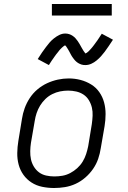

<svg xmlns="http://www.w3.org/2000/svg" viewBox="-20 -934 640 962"><path d="M251 8Q221 8 191.5 2Q162 -4 138 -19.5Q114 -35 97.5 -58Q81 -81 73.5 -109Q66 -137 66.5 -167.5Q67 -198 72 -228L90 -338Q94 -365 103.5 -391.5Q113 -418 129 -442.5Q145 -467 167.5 -486Q190 -505 216 -517Q242 -529 269.5 -535Q297 -541 324 -541Q355 -541 383.5 -533.5Q412 -526 436.5 -511Q461 -496 477.5 -472.5Q494 -449 501.5 -421Q509 -393 509 -362.5Q509 -332 504 -302L485 -192Q481 -165 472 -138.5Q463 -112 446.5 -88Q430 -64 407.5 -44.5Q385 -25 359 -13Q333 -1 305.5 3.5Q278 8 251 8ZM252 -50Q273 -50 293 -53.5Q313 -57 332 -67Q351 -77 367 -91.5Q383 -106 394 -124Q405 -142 411.5 -162Q418 -182 422 -202L440 -312Q443 -333 444 -354Q445 -375 440.5 -394.5Q436 -414 425.5 -431.5Q415 -449 398.5 -460Q382 -471 362 -475.5Q342 -480 321 -480Q301 -480 281 -476Q261 -472 242 -462.5Q223 -453 207.5 -438Q192 -423 181 -405Q170 -387 163.5 -367.5Q157 -348 154 -328L135 -218Q132 -198 131.5 -177Q131 -156 135 -136.5Q139 -117 149.5 -99.5Q160 -82 175.5 -70.5Q191 -59 211 -54.5Q231 -50 252 -50ZM408 -608Q403 -608 398 -608.5Q393 -609 388.5 -610.5Q384 -612 379.5 -614Q375 -616 371 -618.5Q367 -621 363.5 -624Q360 -627 357 -630Q354 -633 351 -637Q348 -641 345 -645Q342 -649 339.5 -653Q337 -657 335 -661Q333 -665 331 -668.5Q329 -672 326.5 -677Q324 -682 321 -686.5Q318 -691 316 -694.5Q314 -698 311 -702Q308 -706 306 -707Q304 -706 299.5 -703Q295 -700 290.5 -695.5Q286 -691 283 -688Q280 -685 277.5 -682Q275 -679 272.5 -675.5Q270 -672 267 -668.5Q264 -665 260.5 -660.5Q257 -656 254 -651.5Q251 -647 247.5 -642Q244 -637 240 -631.5Q236 -626 232.5 -620Q229 -614 225 -608L169 -638Q180 -656 190.5 -671Q201 -686 210.5 -698.5Q220 -711 228.5 -721Q237 -731 250 -741.5Q263 -752 277.5 -759Q292 -766 307 -766Q317 -766 326.5 -763Q336 -760 344 -754.5Q352 -749 358 -742.5Q364 -736 369.5 -728Q375 -720 379 -713Q383 -706 388.5 -696Q394 -686 398.5 -679Q403 -672 408 -666Q411 -667 415.5 -670Q420 -673 424.5 -677.5Q429 -682 431.5 -685Q434 -688 437 -691Q440 -694 442.5 -697.5Q445 -701 448 -704.5Q451 -708 454 -712.5Q457 -717 460.5 -721.5Q464 -726 467.5 -731Q471 -736 474.5 -741.5Q478 -747 482 -753Q486 -759 490 -765L546 -735Q534 -717 524 -702Q514 -687 504.5 -674.5Q495 -662 486 -652Q477 -642 464.5 -631.5Q452 -621 437.5 -614.5Q423 -608 408 -608ZM240 -856V-914H540V-856Z"/></svg>

Font: Iosevka Curly Slab LtEx
Style: Italic
Weight: 300
Width: 7
Italic angle: -9°
Monospace: yes
Designer: Belleve Invis
Foundry: Belleve Invis
Version: Version 11.1.0; ttfautohint (v1.8.3)